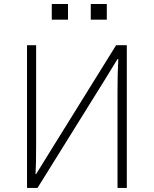

<svg xmlns="http://www.w3.org/2000/svg" viewBox="-20 -927 759 947"><path d="M235.4 -830.1V-907.2H315.4V-830.1ZM427.7 -830.1V-907.2H506.8V-830.1ZM113.3 -704.1H158.2V-215.8Q158.2 -114.3 155.3 -68.4H158.2L224.6 -175.8L552.7 -704.1H605.5V0H559.6V-475.6Q559.6 -564.5 563.5 -635.7H559.6L501 -540L165 0H113.3Z"/></svg>

Font: Gothic A1 ExtraLight
Style: Regular
Weight: 275
Designer: HanYang I&C Co.,Ltd.
Foundry: HanYang I&C Co.,Ltd.
Version: Version 2.50